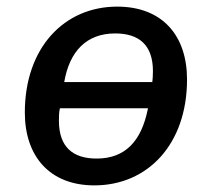

<svg xmlns="http://www.w3.org/2000/svg" viewBox="-20 -548 640 580"><path d="M272 -69C200 -69 158 -104 158 -183C158 -194 158 -209 161 -221H427L426 -216C407 -124 360 -69 272 -69ZM174 -300C190 -393 241 -447 328 -447C400 -447 442 -412 442 -333C442 -318 441 -307 440 -300ZM265 12C426 12 545 -112 545 -308C545 -440 471 -528 334 -528C174 -528 55 -404 55 -208C55 -76 130 12 265 12Z"/></svg>

Font: IBM Mono Medium
Style: Italic
Weight: 500
Italic angle: -9°
Monospace: yes
Designer: Mike Abbink, Paul van der Laan, Pieter van Rosmalen
Foundry: Bold Monday
Version: Version 2.3